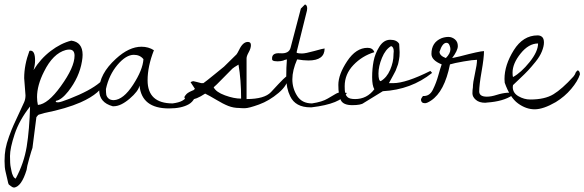

<svg xmlns="http://www.w3.org/2000/svg" viewBox="-80 -473 2617 860"><path d="M83 51.8 65.4 189.5Q61.5 199.2 50.8 237.3Q40 275.4 39.1 288.1Q16.6 362.3 -16.6 367.2L-21.5 366.2Q-23.4 366.2 -31.7 360.4Q-40 354.5 -41.5 352.1Q-43 349.6 -46.9 331.1Q-50.8 312.5 -55.2 295.4Q-59.6 278.3 -59.6 248Q-59.6 217.8 -55.2 193.8Q-50.8 169.9 -39.6 138.7Q-28.3 107.4 -19 86.9Q-9.8 66.4 6.3 32.2Q22.5 -2 28.3 -15.6Q34.2 -29.3 34.2 -45.9L28.3 -123Q28.3 -182.6 51.8 -245.1Q54.7 -246.1 56.6 -246.1Q77.1 -246.1 77.1 -202.1Q77.1 -182.6 70.3 -159.2Q101.6 -210 147 -244.6Q192.4 -279.3 239.3 -291Q290 -284.2 290 -227.5Q290 -214.8 287.1 -198.2Q275.4 -127 225.6 -63.5Q195.3 -25.4 170.9 -21.5Q169.9 -20.5 169.9 -17.6Q169.9 -14.6 180.2 -14.6Q190.4 -14.6 230.5 -30.3Q323.2 -66.4 367.2 -103.5Q377.9 -112.3 380.9 -118.2Q381.8 -131.8 386.7 -130.9Q391.6 -129.9 391.6 -123.5Q391.6 -117.2 389.6 -108.4Q375 -56.6 281.2 -14.6Q216.8 13.7 119.1 33.2Q116.2 34.2 109.4 36.1Q90.8 41 90.8 42ZM54.7 3.9Q6.8 64.5 -14.2 127.4Q-35.2 190.4 -35.2 226.1Q-35.2 261.7 -32.2 274.9Q-29.3 288.1 -28.3 294.4Q-27.3 300.8 -25.9 304.2Q-24.4 307.6 -22.5 312.5Q-18.6 323.2 -9.8 327.1Q27.3 258.8 39.6 183.6Q51.8 108.4 54.7 3.9ZM230.5 -251Q223.6 -251 214.8 -249Q157.2 -233.4 117.2 -152.3Q85.9 -90.8 85.9 -38.1Q85.9 -19.5 89.8 -2.9Q134.8 -6.8 192.4 -86.9Q253.9 -171.9 253.9 -223.6Q253.9 -251 230.5 -251Z M609.4 -248Q581.1 -175.8 581.1 -113.3Q581.1 -9.8 693.4 -9.8Q721.7 -13.7 735.8 -21.5Q750 -29.3 766.6 -48.3Q783.2 -67.4 798.8 -80.1H803.7Q798.8 -25.4 766.1 -6.3Q733.4 12.7 676.8 12.7Q554.7 12.7 544.9 -89.8Q540 -64.5 500.5 -30.8Q460.9 2.9 429.7 2.9Q427.7 2.9 424.8 2.9Q364.3 -13.7 364.3 -69.3Q364.3 -141.6 439.5 -210Q498 -263.7 553.7 -263.7Q585 -263.7 609.4 -248ZM394.5 -74.2Q394.5 -58.6 396 -49.3Q397.5 -40 405.8 -32.2Q414.1 -24.4 429.7 -24.4Q472.7 -26.4 516.1 -93.3Q559.6 -160.2 562.5 -208Q546.9 -227.5 519.5 -227.5Q484.4 -227.5 446.3 -182.6Q408.2 -137.7 394.5 -74.2Z M821.3 -100.6H831.1Q843.8 -109.4 881.3 -140.1Q918.9 -170.9 923.3 -174.3Q927.7 -177.7 979.5 -229.5Q983.4 -234.4 991.2 -250Q1007.8 -285.2 1030.3 -285.2Q1043.9 -285.2 1043.9 -271Q1043.9 -256.8 1034.2 -239.3Q1024.4 -221.7 1024.4 -211.9V-29.3Q1104.5 -29.3 1133.8 -60.5Q1145.5 -72.3 1166.5 -95.7Q1187.5 -119.1 1210 -136.7V-127Q1210 -92.8 1168 -57.1Q1126 -21.5 1080.1 -4.9Q1034.2 11.7 1016.6 11.7Q999 11.7 992.2 10.7Q965.8 10.7 942.4 1.5Q918.9 -7.8 888.2 -26.4Q857.4 -44.9 838.9 -53.7Q797.9 -26.4 772 -26.4Q746.1 -26.4 746.1 -37.1Q746.1 -42 755.4 -51.8Q764.6 -61.5 794.9 -72.3L776.4 -100.6Q771.5 -104.5 777.3 -106.9Q783.2 -109.4 786.1 -109.4L802.7 -105.5Q820.3 -100.6 821.3 -100.6ZM877 -82Q887.7 -60.5 927.7 -45.9Q967.8 -31.2 1000 -31.2Q1000 -116.2 988.3 -183.6Q966.8 -170.9 960.9 -165.5Q955.1 -160.2 919.9 -124Q884.8 -87.9 877 -82Z M1205.1 -207 1193.4 -204.1Q1190.4 -201.2 1176.8 -199.2Q1163.1 -197.3 1150.4 -199.2Q1137.7 -201.2 1138.7 -209Q1136.7 -237.3 1174.8 -234.4Q1214.8 -231.4 1221.7 -259.8L1267.6 -434.6L1286.1 -453.1Q1295.9 -450.2 1295.9 -435.5L1294.9 -425.8L1249 -241.2V-236.3Q1256.8 -233.4 1272.5 -233.4Q1288.1 -233.4 1328.1 -244.6Q1368.2 -255.9 1374 -255.9Q1374 -202.1 1301.8 -202.1Q1279.3 -202.1 1251 -207Q1229.5 -158.2 1229.5 -117.7Q1229.5 -77.1 1251 -43.5Q1272.5 -9.8 1317.4 -9.8Q1363.3 -16.6 1388.2 -31.7Q1413.1 -46.9 1424.8 -53.2Q1436.5 -59.6 1448.2 -59.6Q1460 -59.6 1473.6 -56.6Q1446.3 -7.8 1315.4 7.8Q1312.5 7.8 1310.5 7.8Q1243.2 7.8 1219.7 -42Q1202.1 -78.1 1202.1 -125.5Q1202.1 -172.9 1205.1 -207Z M1708 -276.4 1710 -239.3Q1710 -218.8 1707.5 -207.5Q1705.1 -196.3 1704.1 -190.4Q1703.1 -184.6 1699.2 -175.3Q1695.3 -166 1694.3 -162.1Q1693.4 -158.2 1687.5 -147.5Q1681.6 -136.7 1680.2 -133.8Q1678.7 -130.9 1671.4 -117.7Q1664.1 -104.5 1662.1 -100.6H1681.6Q1738.3 -100.6 1847.7 -155.3L1855.5 -146.5Q1761.7 -71.3 1634.8 -64.5L1548.8 -11.7Q1537.1 -2 1497.6 -2Q1458 -2 1446.8 -23.9Q1435.5 -45.9 1435.5 -92.8Q1435.5 -139.6 1475.1 -199.2Q1514.6 -258.8 1566.4 -258.8Q1589.8 -258.8 1596.7 -239.3Q1542 -222.7 1502.9 -181.6Q1463.9 -140.6 1463.9 -86.9Q1463.9 -68.4 1465.8 -57.6Q1467.8 -46.9 1476.6 -38.1Q1485.4 -29.3 1510.7 -29.3Q1563.5 -29.3 1596.7 -73.2Q1586.9 -89.8 1586.9 -127.4Q1586.9 -165 1593.3 -198.7Q1599.6 -232.4 1619.1 -263.7Q1638.7 -294.9 1668 -294.9Q1697.3 -294.9 1708 -276.4ZM1682.6 -230.5 1683.6 -243.2Q1683.6 -262.7 1671.9 -266.6Q1646.5 -252 1630.9 -213.9Q1615.2 -175.8 1615.2 -143.6Q1615.2 -111.3 1625 -109.4Q1652.3 -125 1667.5 -160.2Q1682.6 -195.3 1682.6 -228.5Z M2066.4 -62.5Q2067.4 -40 2100.6 -40Q2120.1 -40 2144.5 -47.9Q2168.9 -55.7 2191.9 -57.6Q2214.8 -59.6 2214.8 -45.9Q2173.8 -18.6 2101.6 -13.7Q2097.7 -12.7 2093.8 -12.7Q2066.4 -12.7 2051.3 -25.9Q2036.1 -39.1 2036.1 -54.7Q2036.1 -70.3 2038.1 -81.1Q2038.1 -102.5 2047.4 -143.6Q2056.6 -184.6 2056.6 -205.1Q2039.1 -205.1 1996.6 -197.8Q1954.1 -190.4 1935.5 -184.6Q1911.1 -62.5 1850.6 -22.5Q1833 -10.7 1823.7 -10.7Q1814.5 -10.7 1810.1 -15.1Q1805.7 -19.5 1805.7 -25.9Q1805.7 -32.2 1814.5 -43Q1844.7 -41 1859.4 -72.3Q1874 -101.6 1883.3 -135.3Q1892.6 -168.9 1898.4 -184.6Q1852.5 -203.1 1852.5 -231.4Q1852.5 -283.2 1897.5 -301.8Q1913.1 -307.6 1928.7 -307.6Q1944.3 -307.6 1957.5 -296.9Q1970.7 -286.1 1970.7 -266.6Q1970.7 -247.1 1945.3 -212.9Q1948.2 -212.9 1980.5 -220.7Q2069.3 -244.1 2087.9 -244.1Q2087.9 -213.9 2077.1 -152.8Q2066.4 -91.8 2066.4 -62.5ZM1919.9 -281.2Q1901.4 -281.2 1888.7 -241.2Q1888.7 -223.6 1917 -212.9Q1937.5 -233.4 1937.5 -252.9Q1937.5 -260.7 1933.1 -271Q1928.7 -281.2 1919.9 -281.2Z M2180.7 -102.5Q2179.7 -111.3 2179.7 -119.1Q2179.7 -181.6 2221.2 -248Q2262.7 -314.5 2328.1 -314.5Q2340.8 -314.5 2348.6 -307.1Q2356.4 -299.8 2356.4 -282.7Q2356.4 -265.6 2347.2 -242.7Q2337.9 -219.7 2318.8 -196.3Q2299.8 -172.9 2286.1 -158.2Q2272.5 -143.6 2247.6 -120.1Q2222.7 -96.7 2217.8 -91.8Q2216.8 -84 2216.8 -83Q2216.8 -56.6 2242.2 -42Q2267.6 -27.3 2294.9 -27.3Q2360.4 -27.3 2398.9 -50.8Q2437.5 -74.2 2488.3 -129.9Q2496.1 -139.6 2497.6 -145.5Q2499 -151.4 2507.8 -158.2Q2517.6 -154.3 2517.6 -139.6Q2507.8 -109.4 2478.5 -74.7Q2449.2 -40 2409.2 -15.6Q2353.5 16.6 2314.9 16.6Q2276.4 16.6 2240.2 -9.8Q2204.1 -36.1 2180.7 -102.5ZM2330.1 -278.3Q2288.1 -278.3 2252 -233.4Q2215.8 -188.5 2215.8 -147.5Q2215.8 -133.8 2217.8 -127.9Q2253.9 -147.5 2292 -194.8Q2330.1 -242.2 2330.1 -278.3Z"/></svg>

Font: Dawning of a New Day
Style: Regular
Weight: 400
Designer: Kimberly Geswein
Foundry: Kimberly Geswein
Version: Version 1.002 2010